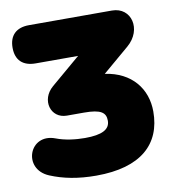

<svg xmlns="http://www.w3.org/2000/svg" viewBox="-81 -777 785 861"><g transform="rotate(-10 312.0 -346.5)"><path d="M289 12C493 12 590 -79 590 -227C590 -331 525 -414 405 -431L526 -534C602 -599 575 -705 486 -705H108C50 -705 18 -674 18 -618C18 -561 50 -531 108 -531H301L167 -417C105 -364 131 -276 205 -276H283C360 -276 382 -259 382 -222C382 -182 346 -163 268 -163C225 -163 177 -169 138 -184C23 -228 -33 -73 80 -26C140 -1 207 12 289 12Z"/></g></svg>

Font: SN Pro Black
Style: Regular
Weight: 900
Designer: Tobias Whetton
Foundry: Supernotes
Version: Version 1.001;Glyphs 3.2 (3249)